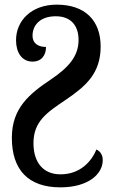

<svg xmlns="http://www.w3.org/2000/svg" viewBox="-20 -566 489 826"><path d="M240 240C358 240 422 184 422 123C422 96 407 83 395 77C373 130 324 184 240 184C167 184 124 134 124 50C124 -44 182 -82 262 -136C349 -195 413 -250 413 -366C413 -478 346 -546 224 -546C115 -546 49 -477 49 -393C49 -340 74 -301 120 -301C160 -301 178 -330 178 -364C147 -364 120 -377 120 -413C120 -455 150 -496 220 -496C285 -496 318 -456 318 -394C318 -322 272 -274 200 -225C106 -162 31 -101 31 27C31 165 102 240 240 240Z"/></svg>

Font: Noto Serif Condensed Semi
Style: Regular
Weight: 600
Width: 3
Designer: Monotype Design Team
Foundry: Monotype Imaging Inc.
Version: Version 1.002